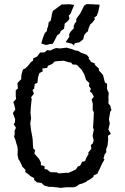

<svg xmlns="http://www.w3.org/2000/svg" viewBox="-20 -910 610 939"><path d="M275 9 265 7 244 5 240 4H220L202 -1L196 -3L183 -15L161 -18L147 -30V-39L130 -48L117 -59L103 -69L105 -79L88 -96L87 -101L76 -123L70 -132L66 -150V-162L67 -179L64 -197L61 -205L55 -227L49 -241L52 -257L51 -270L58 -285L47 -303L53 -311L54 -327L43 -357L55 -375L50 -396L45 -411L59 -426L57 -439V-468L68 -478L65 -500L68 -507L84 -523V-538L86 -549L92 -570L103 -575L116 -587L131 -606L141 -613L143 -625L161 -633L176 -653L198 -654L211 -665L226 -663L240 -670L254 -675L273 -673L306 -677L320 -673L332 -670L349 -663L363 -661L370 -656L377 -652L404 -642L416 -628L413 -625L425 -608L446 -598L443 -594L463 -575L464 -565L478 -550L484 -543L489 -522L493 -507L504 -500L503 -477L506 -468L512 -455L510 -434L511 -422L510 -405L519 -393L525 -372L519 -363L513 -328L514 -320L517 -306L513 -289L510 -277L522 -255L508 -246L509 -228L506 -198L499 -180L500 -166L492 -155L486 -135L491 -130L479 -109L476 -103L468 -84L464 -78L456 -60L439 -53L436 -44L419 -32L407 -26L400 -20L381 -12L369 -9L353 2L340 6H303ZM268 -62 302 -65H316L351 -81L360 -95L372 -100L382 -119L396 -122L402 -138L413 -157L412 -164L427 -183L424 -200L434 -209L438 -223L433 -246L435 -257L439 -277L435 -284L438 -335L439 -361L433 -373L434 -402L428 -423L439 -437L430 -454L419 -464L425 -475L415 -489L417 -504L401 -519L396 -535L392 -547L379 -569L365 -583L356 -593L334 -595L328 -604L314 -606L292 -613L261 -611L247 -609L235 -597L214 -588L211 -578L187 -575L189 -561L173 -553L166 -532L163 -505L150 -499L147 -476L139 -470L146 -452L132 -434L135 -426L131 -389L129 -359L132 -330L128 -308L132 -272L138 -241L140 -226L141 -203L143 -183L152 -176L148 -159L171 -133L180 -115V-102L198 -98V-83L211 -81L226 -68L258 -67ZM342 -688 332 -696 301 -704 319 -730 318 -742 325 -755 340 -770 341 -784 347 -798 353 -803V-817L361 -829L373 -845L392 -883L403 -890L435 -889L446 -888H455L467 -887L466 -877L463 -865L460 -850L457 -843L454 -834L441 -823L444 -816L433 -801L421 -790L414 -774L410 -757L399 -748L392 -738L389 -727L387 -718L381 -713L368 -703L357 -701L345 -698ZM205 -690 182 -697 186 -712 191 -728 199 -748 210 -759V-767L216 -785L218 -801L228 -809L232 -828L234 -842L239 -857L252 -866L261 -873L271 -880L281 -888L314 -889H321L343 -886L339 -877L335 -867L331 -858L326 -844L316 -833L320 -820L313 -808L295 -793L296 -788L293 -769L278 -759L271 -745L260 -738L248 -714L238 -696L222 -694Z"/></svg>

Font: Winky Rough Light
Style: Regular
Weight: 300
Designer: Simon Atzbach
Foundry: typofactur
Version: Version 1.206; ttfautohint (v1.8.4.7-5d5b)